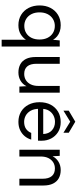

<svg xmlns="http://www.w3.org/2000/svg" viewBox="694 -1428 954 2383"><g transform="rotate(90 1171.5 -237.0)"><path d="M474 220V-82Q450 -44 405 -16Q360 12 293 12Q220 12 164.5 -22Q109 -56 78.5 -115.5Q48 -175 48 -251Q48 -327 78.5 -386Q109 -445 164.5 -479Q220 -513 294 -513Q336 -513 370.5 -501.5Q405 -490 431.5 -468.5Q458 -447 474 -418L482 -501H558V220ZM302 -61Q352 -61 390.5 -84.5Q429 -108 450 -150.5Q471 -193 471 -250Q471 -307 450 -349.5Q429 -392 390.5 -416Q352 -440 302 -440Q254 -440 215.5 -416Q177 -392 155.5 -349.5Q134 -307 134 -250Q134 -193 155.5 -150.5Q177 -108 215.5 -84.5Q254 -61 302 -61Z M880 12Q822 12 778.5 -11.5Q735 -35 711.5 -83Q688 -131 688 -204V-501H772V-213Q772 -136 804.5 -98Q837 -60 898 -60Q941 -60 974.5 -80.5Q1008 -101 1027.5 -140.5Q1047 -180 1047 -236V-501H1131V0H1055L1050 -88Q1027 -41 982 -14.5Q937 12 880 12Z M1493 12Q1422 12 1367 -20.5Q1312 -53 1280.5 -112.5Q1249 -172 1249 -250Q1249 -330 1280 -388.5Q1311 -447 1366.5 -480Q1422 -513 1495 -513Q1568 -513 1620 -480Q1672 -447 1699.5 -394Q1727 -341 1727 -278Q1727 -268 1727 -256.5Q1727 -245 1726 -231H1312V-296H1644Q1641 -365 1598.5 -403.5Q1556 -442 1493 -442Q1450 -442 1413 -422.5Q1376 -403 1353.5 -366Q1331 -329 1331 -273V-245Q1331 -184 1354 -142Q1377 -100 1414 -79.5Q1451 -59 1493 -59Q1545 -59 1579.5 -82.5Q1614 -106 1630 -147H1713Q1700 -101 1670 -65.5Q1640 -30 1595.5 -9Q1551 12 1493 12ZM1354 -547V-613L1491 -694L1628 -613V-547L1491 -631Z M1839 0V-501H1915L1920 -412Q1944 -459 1989 -486Q2034 -513 2091 -513Q2149 -513 2192 -489.5Q2235 -466 2259 -418Q2283 -370 2283 -297V0H2199V-288Q2199 -364 2166 -402.5Q2133 -441 2072 -441Q2029 -441 1995.5 -420Q1962 -399 1942.5 -360Q1923 -321 1923 -264V0Z"/></g></svg>

Font: DVN - DM Sans
Style: Regular
Weight: 400
Designer: Colophon Foundry, Jonny Pinhorn
Foundry: Colophon Foundry
Version: Version 4.004;gftools[0.9.30]